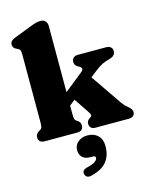

<svg xmlns="http://www.w3.org/2000/svg" viewBox="-149 -848 967 1235"><g transform="rotate(-15 335.0 -231.0)"><path d="M71.5 0Q29 0 29 -36.5Q29 -60 52.5 -73.5L61.5 -78.5Q68.5 -83 71.8 -91.8Q75 -100.5 75 -123.5V-580.5Q75 -600 70.2 -607.2Q65.5 -614.5 56.5 -618.5L47.5 -622.5Q25 -632.5 25 -654.5Q25 -668.5 33 -677.5Q41 -686.5 60.5 -694L169 -736Q194.5 -746 210.5 -750.5Q226.5 -755 243.5 -755Q264 -755 275.5 -742.2Q287 -729.5 287 -710V-269L409.5 -367Q439 -389.5 407 -407L396.5 -413Q379 -424 379 -445.5Q379 -462.5 390 -472.2Q401 -482 420.5 -482H607.5Q626.5 -482 637.8 -472.5Q649 -463 649 -446.5Q649 -431 639.8 -419.8Q630.5 -408.5 601.5 -401Q580 -395.5 559 -385.5Q538 -375.5 506.5 -351L466.5 -319.5L610 -110.5Q618.5 -98.5 625 -91.8Q631.5 -85 641 -78Q653.5 -67.5 662 -57Q670.5 -46.5 670.5 -34Q670.5 -18 659.2 -9Q648 0 629 0H405.5Q388.5 0 378.5 -9.8Q368.5 -19.5 368.5 -36.5Q368.5 -55 384 -66L392.5 -72Q404 -79.5 401.2 -88.8Q398.5 -98 387.5 -114.5L324 -208.5L287 -179.5V-123.5Q287 -99 290 -90Q293 -81 300.5 -76L309.5 -70.5Q327 -58.5 327 -37.5Q327 0 287 0ZM328.5 175Q292 175 274 157Q256 139 256 110Q256 76 281.5 55.2Q307 34.5 343.5 34.5Q386.5 34.5 413 59.2Q439.5 84 439.5 131.5Q439.5 191.5 408.8 232Q378 272.5 303 291Q284.5 296 273.8 289.5Q263 283 260 270.5Q253.5 243 287 234Q331.5 223 346.5 211Q361.5 199 361.5 187.5Q361.5 175 344.5 175Z"/></g></svg>

Font: Fraunces 9pt Soft Black
Style: Regular
Weight: 900
Version: Version 1.000;[b76b70a41]